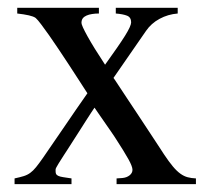

<svg xmlns="http://www.w3.org/2000/svg" viewBox="-20 -469 540 489"><path d="M231.9 -449.2V-434.6Q222.7 -434.6 214.6 -433.3Q206.5 -432.1 200.4 -429.4Q194.3 -426.8 190.9 -422.4Q187.5 -418 187.5 -410.6Q187.5 -404.3 202.9 -376.5Q218.3 -348.6 247.6 -304.2Q265.1 -328.6 277.8 -346.9Q290.5 -365.2 298.6 -378.2Q306.6 -391.1 310.3 -399.4Q314 -407.7 314 -412.1Q314 -424.8 303.7 -429Q293.5 -433.1 274.9 -434.6V-449.2H432.6V-434.6Q407.7 -432.6 386.5 -421.1Q365.2 -409.7 352.1 -390.6L269 -270.5Q270.5 -269 280 -254.4Q289.6 -239.7 303.5 -218.8Q317.4 -197.8 333.5 -173.6Q349.6 -149.4 363.3 -128.4Q377 -107.4 386.7 -92.8Q396.5 -78.1 397.5 -76.2Q410.2 -57.1 420.2 -45.2Q430.2 -33.2 439.5 -26.6Q448.7 -20 458 -17.6Q467.3 -15.1 479 -14.6V0H276.9V-14.6L291.5 -15.6Q302.7 -16.6 310.1 -22.5Q317.4 -28.3 317.4 -36.6Q317.4 -44.9 307.1 -63.5Q296.9 -82 272.5 -119.6Q269 -125 262.9 -133.8Q256.8 -142.6 249.5 -153.1Q242.2 -163.6 234.6 -174.6Q227.1 -185.5 220.7 -194.8Q218.3 -191.4 212.2 -182.1Q206.1 -172.9 198.2 -160.4Q190.4 -147.9 181.6 -134.3Q172.9 -120.6 165 -108.4Q157.2 -96.2 151.1 -86.7Q145 -77.1 142.6 -73.7Q133.8 -60.1 129.6 -53.2Q125.5 -46.4 123.5 -42.7Q121.6 -39.1 121.6 -37.4Q121.6 -35.6 121.6 -32.7Q121.6 -28.3 123 -25.6Q124.5 -22.9 128.7 -21Q132.8 -19 140.9 -17.8Q148.9 -16.6 162.1 -14.6V0H17.1V-14.6Q31.2 -17.6 40.5 -20.5Q49.8 -23.4 57.1 -28.8Q64.5 -34.2 71.8 -43.2Q79.1 -52.2 89.4 -66.9Q117.2 -106.9 146 -149.4Q174.8 -191.9 202.6 -231.4Q191.9 -248 179.4 -267.3Q167 -286.6 154.1 -306.2Q141.1 -325.7 128.7 -344.5Q116.2 -363.3 105 -379.2Q93.8 -395 85 -406.7Q76.2 -418.5 70.8 -423.3Q65.4 -427.2 53.5 -429.9Q41.5 -432.6 23.9 -434.6V-449.2Z"/></svg>

Font: Dima Niloofar
Style: Regular
Weight: 400
Designer: R.Balvardi
Foundry: Dima Software Group
Version: Version 3.00;November 13, 2018;FontCreator 11.5.0.2427 64-bi